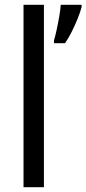

<svg xmlns="http://www.w3.org/2000/svg" viewBox="-20 -780 360 800"><path d="M163 0H78V-760H163ZM320 -751Q315 -731 304 -703.5Q293 -676 279 -648Q265 -620 251 -600H205V-612Q210 -628 216 -655.5Q222 -683 227 -712Q232 -741 233 -760H320Z"/></svg>

Font: Noto Sans Gurmukhi UI SemiCondensed
Style: Regular
Weight: 400
Width: 4
Designer: Jelle Bosma - Monotype Design Team
Foundry: Monotype Imaging Inc.
Version: Version 2.004; ttfautohint (v1.8.4.7-5d5b)